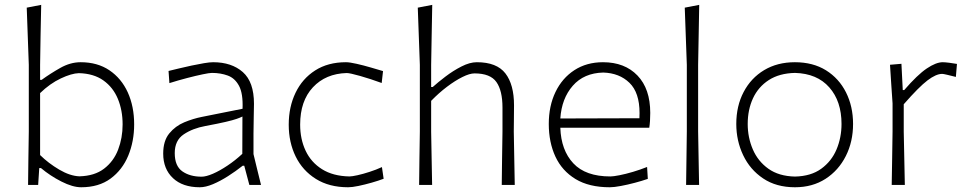

<svg xmlns="http://www.w3.org/2000/svg" viewBox="-20 -761 3986 790"><path d="M314 9.5Q279 9.5 232.8 -14Q186.5 -37.5 148.5 -69.5H141.5L137 0H95.5Q96 -56 96.8 -107.8Q97.5 -159.5 98.5 -220.5V-494Q94.5 -619 90 -729.5L149.5 -741Q148.5 -679.5 147 -619Q145.5 -558.5 145 -494V-432.5H151.5Q186.5 -458 228 -481.5Q269.5 -505 312 -505Q381 -505 430.2 -471.8Q479.5 -438.5 505.8 -380.8Q532 -323 532 -249Q532 -179.5 507.8 -120.8Q483.5 -62 435 -26.2Q386.5 9.5 314 9.5ZM306.5 -35.5Q369 -37 408.2 -67Q447.5 -97 466 -145.2Q484.5 -193.5 484.5 -249Q484.5 -307 465 -354.2Q445.5 -401.5 405.5 -430Q365.5 -458.5 304.5 -460Q274 -459 230 -438.2Q186 -417.5 145 -378V-123Q179 -89.5 223.5 -63.2Q268 -37 306.5 -35.5Z M802 9.5Q731.5 9.5 691.5 -28.2Q651.5 -66 651.5 -129Q651.5 -181.5 676.5 -212Q701.5 -242.5 738.2 -257.8Q775 -273 810.5 -280L978 -313.5Q980.5 -376 963.5 -407.8Q946.5 -439.5 917 -450.2Q887.5 -461 852 -461Q841.5 -461 814 -455.2Q786.5 -449.5 750 -440Q713.5 -430.5 677 -419L673.5 -469Q690 -473 715.5 -479.2Q741 -485.5 768.2 -491.2Q795.5 -497 819.2 -501Q843 -505 857 -505Q933 -505 979 -464.5Q1025 -424 1025 -334Q1025 -312.5 1024 -278.5Q1023 -244.5 1023 -211V-127Q1030.5 -95 1037.8 -65.8Q1045 -36.5 1054 0H1006L985 -79H978.5Q950 -56.5 918.2 -36.2Q886.5 -16 856.2 -3.2Q826 9.5 802 9.5ZM809.5 -34Q828 -34 856.2 -46.2Q884.5 -58.5 916.2 -79.8Q948 -101 977 -128L977.5 -281.5Q968.5 -277 953.5 -271.8Q938.5 -266.5 908.5 -259.5Q878.5 -252.5 825 -242.5Q773 -233 736 -208.2Q699 -183.5 699 -131Q699 -78 730.2 -56Q761.5 -34 809.5 -34Z M1412.5 9.5Q1334.5 9.5 1279.8 -24.8Q1225 -59 1196.5 -117.2Q1168 -175.5 1168 -248Q1168 -321 1196 -379.2Q1224 -437.5 1276.8 -471.2Q1329.5 -505 1403.5 -505Q1418.5 -505 1447.2 -498.5Q1476 -492 1506 -483.2Q1536 -474.5 1556 -468.5L1550.5 -419.5Q1504 -436.5 1461.8 -448.5Q1419.5 -460.5 1406.5 -460.5Q1320 -458 1267.5 -401.8Q1215 -345.5 1215 -248.5Q1215 -188.5 1237.5 -140.8Q1260 -93 1305 -64.8Q1350 -36.5 1417.5 -35Q1428 -35 1450.8 -40Q1473.5 -45 1500.5 -53.8Q1527.5 -62.5 1551.5 -73.5L1558.5 -25.5Q1537.5 -17.5 1509.5 -9.5Q1481.5 -1.5 1455.2 4Q1429 9.5 1412.5 9.5Z M1704.5 0Q1705 -56 1705.8 -107.8Q1706.5 -159.5 1707.5 -220.5V-494Q1703.5 -619.5 1699 -729.5L1758.5 -741Q1757.5 -679.5 1756.2 -619Q1755 -558.5 1754 -494V-403H1760.5Q1781.5 -422 1813 -446Q1844.5 -470 1878.8 -487.5Q1913 -505 1942 -505Q2024 -505 2059.5 -459Q2095 -413 2095 -327.5Q2095 -295 2094.5 -267.8Q2094 -240.5 2094 -220.5Q2095 -159.5 2096 -107.8Q2097 -56 2098 0H2044.5Q2045 -56 2045.8 -107.5Q2046.5 -159 2047.5 -219V-318.5Q2047.5 -388 2022.5 -423.5Q1997.5 -459 1932.5 -459Q1912.5 -459 1882.8 -444.2Q1853 -429.5 1819.2 -404Q1785.5 -378.5 1754 -346V-219Q1755 -159 1756 -107.5Q1757 -56 1758 0Z M2489 9.5Q2404 9.5 2348.2 -24.2Q2292.5 -58 2265.2 -116.8Q2238 -175.5 2238 -251Q2238 -325 2265.5 -382.2Q2293 -439.5 2343.2 -472.2Q2393.5 -505 2461 -505Q2550.5 -505 2603 -450.2Q2655.5 -395.5 2655.5 -296.5Q2655.5 -261 2651.5 -235.5H2285.5Q2288.5 -143 2339 -89Q2389.5 -35 2491.5 -35Q2503.5 -35 2529 -40Q2554.5 -45 2584.8 -54Q2615 -63 2642.5 -74L2645.5 -25Q2622.5 -17 2592.5 -9Q2562.5 -1 2534.5 4.2Q2506.5 9.5 2489 9.5ZM2462 -462.5Q2382.5 -460.5 2336.8 -408.2Q2291 -356 2285.5 -273.5L2611 -274.5Q2611 -280 2611.2 -285.2Q2611.5 -290.5 2611.5 -295.5Q2611.5 -380 2570 -420.2Q2528.5 -460.5 2462 -462.5Z M2803 0Q2803.5 -56 2804.5 -107.8Q2805.5 -159.5 2806 -220.5V-494Q2802 -619 2797.5 -729.5L2857 -741Q2856 -681 2854.8 -619.8Q2853.5 -558.5 2852.5 -494V-220.5Q2853.5 -159.5 2854.5 -107.8Q2855.5 -56 2856.5 0Z M3251 9.5Q3174 9.5 3120 -26.8Q3066 -63 3037.8 -122.5Q3009.5 -182 3009.5 -251Q3009.5 -325 3039.8 -382.5Q3070 -440 3124.2 -472.5Q3178.5 -505 3250.5 -505Q3325 -505 3378.5 -471.8Q3432 -438.5 3461 -380.8Q3490 -323 3490 -251Q3490 -178 3460.2 -119Q3430.5 -60 3376.8 -25.2Q3323 9.5 3251 9.5ZM3251 -34.5Q3317 -36 3359.2 -66.8Q3401.5 -97.5 3422 -146.2Q3442.5 -195 3442.5 -251Q3442.5 -344.5 3392.2 -401.5Q3342 -458.5 3251 -461Q3186.5 -459.5 3143.2 -431.5Q3100 -403.5 3078.2 -356.5Q3056.5 -309.5 3056.5 -251Q3056.5 -195.5 3077.5 -146.5Q3098.5 -97.5 3141.5 -66.8Q3184.5 -36 3251 -34.5Z M3649 0Q3650 -56 3650.8 -107.8Q3651.5 -159.5 3652.5 -220.5V-335.5Q3650 -373.5 3647.2 -413.5Q3644.5 -453.5 3642 -494.5L3689 -498.5L3694.5 -390.5H3700.5Q3755 -453.5 3793.2 -479.2Q3831.5 -505 3859 -505Q3867.5 -505 3885.8 -502.8Q3904 -500.5 3917.5 -498L3913 -444.5Q3893.5 -449.5 3877.5 -453.2Q3861.5 -457 3856.5 -457Q3831.5 -457 3796.2 -430.2Q3761 -403.5 3698.5 -332V-219Q3699.5 -159 3700.8 -107.5Q3702 -56 3703 0Z"/></svg>

Font: Commissioner Loud ExtraLight
Style: Regular
Weight: 200
Designer: Kostas Bartsokas
Foundry: Kostas Bartsokas
Version: Version 1.000; ttfautohint (v1.8.3)